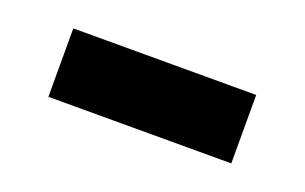

<svg xmlns="http://www.w3.org/2000/svg" viewBox="-33 -401 460 290"><g transform="rotate(20 197.5 -256.0)"><path d="M344 -201H50V-311H344Z"/></g></svg>

Font: Exo 2.0 Extra Bold
Style: Regular
Weight: 800
Designer: Natanael Gama
Version: Version 1.001;PS 001.001;hotconv 1.0.70;makeotf.lib2.5.58329